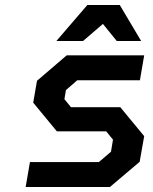

<svg xmlns="http://www.w3.org/2000/svg" viewBox="-20 -743 607 763"><path d="M204 -580 327 -723H456L541 -580H444L389 -648L310 -580ZM82 0 99 -99H373L421 -140L429 -188L402 -221H206L112 -335L127 -422L245 -523H553L536 -424H287L242 -385L236 -349L262 -317H458L553 -202L535 -100L417 0Z"/></svg>

Font: Tomorrow Medium
Style: Italic
Weight: 500
Italic angle: -10°
Designer: Tony de Marco, Monica Rizzolli
Foundry: Just in Type
Version: Version 2.002